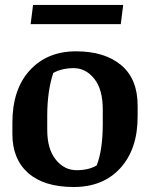

<svg xmlns="http://www.w3.org/2000/svg" viewBox="-20 -749 610 780"><path d="M397.5 -303.7Q397.5 -385.7 363.3 -428.7Q329.1 -471.7 280.3 -472.2Q231 -472.2 196.3 -452.6Q171.9 -378.4 171.9 -279.3V-221.2Q171.9 -143.6 206.5 -100.6Q241.2 -57.6 291 -57.6Q340.8 -57.6 373 -77.1Q397.5 -140.6 397.5 -245.6ZM30.3 -204.6V-250Q30.3 -386.2 101.1 -463.4Q171.9 -540.5 288.6 -540.5Q405.3 -540.5 472.2 -484.4Q539.1 -428.2 539.1 -320.3V-274.4Q539.1 -143.6 469.2 -66.4Q399.4 10.7 279.3 10.7Q159.2 10.7 94.7 -45.9Q30.3 -102.5 30.3 -204.6ZM114.3 -729H480.5L470.7 -650.9H104.5Z"/></svg>

Font: NoticiaText-Bold
Style: Bold
Weight: 700
Designer: JM Sole
Foundry: JM Sole
Version: Version 1.003